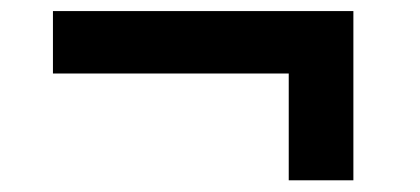

<svg xmlns="http://www.w3.org/2000/svg" viewBox="-20 -416 740 338"><path d="M602.1 -396.5V-98.6H488.3V-286.6H73.2V-396.5Z"/></svg>

Font: Proza Libre
Style: Bold
Weight: 700
Designer: Jasper de Waard
Foundry: Jasper de Waard
Version: Version 1.000; ttfautohint (v1.4.1.8-43bc)